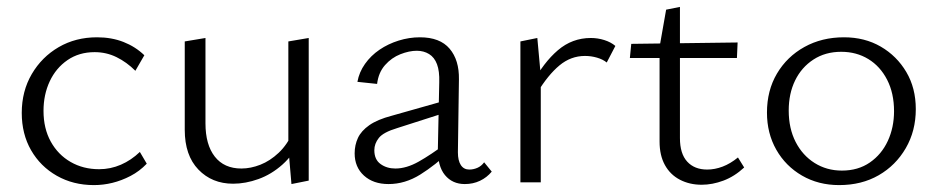

<svg xmlns="http://www.w3.org/2000/svg" viewBox="-20 -528 2715 556"><path d="M252 8Q192 8 144.5 -19Q97 -46 70 -93Q43 -140 43 -201Q43 -264 72 -313.5Q101 -363 150 -391.5Q199 -420 261 -420Q303 -420 337.5 -406.5Q372 -393 398 -368L372 -323Q347 -348 317.5 -362.5Q288 -377 254 -377Q209 -377 175.5 -354Q142 -331 124 -292.5Q106 -254 106 -207Q106 -156 127 -118Q148 -80 184.5 -59Q221 -38 267 -38Q300 -38 330 -51Q360 -64 385 -88L405 -54Q384 -32 358 -18.5Q332 -5 305.5 1.5Q279 8 252 8Z M655 4Q594 4 554.5 -37Q515 -78 515 -152V-408L575 -418V-171Q575 -109 602 -74.5Q629 -40 679 -40Q706 -40 734 -51Q762 -62 787 -85.5Q812 -109 829 -147L851 -124Q830 -80 798 -51.5Q766 -23 728.5 -9.5Q691 4 655 4ZM824 5 815 -100V-408L874 -418V-5Z M1326 5Q1290 5 1268.5 -21Q1247 -47 1248 -98L1252 -290Q1253 -322 1245.5 -342Q1238 -362 1222.5 -371.5Q1207 -381 1187 -381Q1165 -381 1139.5 -371Q1114 -361 1095 -339.5Q1076 -318 1072 -285L1015 -291Q1020 -319 1037 -343Q1054 -367 1079 -384Q1104 -401 1134.5 -410.5Q1165 -420 1196 -420Q1254 -420 1282 -387Q1310 -354 1309 -298L1306 -87Q1306 -63 1314.5 -50Q1323 -37 1339 -37Q1351 -37 1362.5 -42Q1374 -47 1382 -58L1404 -31Q1390 -14 1370 -4.5Q1350 5 1326 5ZM1105 5Q1061 5 1034 -19.5Q1007 -44 1007 -84Q1007 -108 1016.5 -128.5Q1026 -149 1049.5 -165.5Q1073 -182 1115 -193L1281 -240L1286 -207L1130 -157Q1090 -145 1077 -128.5Q1064 -112 1064 -93Q1064 -66 1082 -53Q1100 -40 1125 -40Q1157 -40 1192.5 -60Q1228 -80 1272 -113L1284 -91Q1241 -50 1197 -22.5Q1153 5 1105 5Z M1487 0V-408L1536 -418L1546 -309V0ZM1536 -260 1521 -285Q1554 -347 1595.5 -382.5Q1637 -418 1691 -418Q1711 -418 1730 -412Q1749 -406 1762 -395L1737 -347Q1726 -356 1709 -361Q1692 -366 1674 -366Q1633 -366 1600 -338.5Q1567 -311 1536 -260Z M2012 7Q1977 7 1949 -7.5Q1921 -22 1905.5 -50Q1890 -78 1890 -118V-392L1909 -500L1949 -508V-128Q1949 -83 1970 -60Q1991 -37 2028 -37Q2050 -37 2072.5 -45.5Q2095 -54 2117 -72L2135 -43Q2107 -17 2075 -5Q2043 7 2012 7ZM2114 -360H1804L1808 -401L2116 -405Z M2410 8Q2350 8 2302.5 -19.5Q2255 -47 2228 -94.5Q2201 -142 2201 -202Q2201 -266 2230 -315Q2259 -364 2309.5 -392Q2360 -420 2424 -420Q2484 -420 2530.5 -393Q2577 -366 2604.5 -319.5Q2632 -273 2632 -212Q2632 -149 2603 -99Q2574 -49 2524.5 -20.5Q2475 8 2410 8ZM2418 -34Q2465 -34 2499 -57.5Q2533 -81 2551 -120Q2569 -159 2569 -206Q2569 -258 2549 -297Q2529 -336 2494.5 -357Q2460 -378 2416 -378Q2370 -378 2335.5 -355.5Q2301 -333 2282.5 -295Q2264 -257 2264 -208Q2264 -156 2284 -117Q2304 -78 2339 -56Q2374 -34 2418 -34Z"/></svg>

Font: Ysabeau Office Light
Style: Regular
Weight: 300
Designer: Christian Thalmann (Catharsis Fonts)
Version: Version 2.001;gftools[0.9.30]; featfreeze: tnum,lnum,ss02